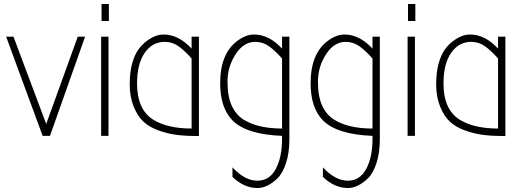

<svg xmlns="http://www.w3.org/2000/svg" viewBox="-20 -685 2638 968"><path d="M195 0 11 -500H48L213 -60L372 -500H409L232 0Z M527 0H490V-500H527ZM492 -665H529V-579H492Z M946 -500H983V1Q923 1 878 -4Q833 -9 784.5 -25.5Q736 -42 705 -70Q674 -98 654 -147.5Q634 -197 634 -259Q634 -321 646.5 -365.5Q659 -410 678.5 -436.5Q698 -463 722 -480Q764 -511 805 -511Q880 -511 946 -440ZM671 -264Q671 -133 752 -82Q824 -37 946 -37V-390Q912 -429 880.5 -451.5Q849 -474 811 -474Q748 -474 709.5 -418.5Q671 -363 671 -264Z M1402 -500H1439V17Q1439 86 1422 137.5Q1405 189 1379 214Q1328 263 1278 263Q1211 263 1152 207V159Q1215 226 1277 226Q1339 226 1370.5 166.5Q1402 107 1402 16V0Q1223 -7 1152 -78Q1090 -142 1090 -265Q1090 -416 1178 -480Q1220 -511 1261 -511Q1336 -511 1402 -440ZM1208 -82Q1280 -37 1402 -37V-390Q1368 -429 1336.5 -451.5Q1305 -474 1267 -474Q1208 -474 1167.5 -411Q1127 -348 1127 -273.5Q1127 -199 1148 -153Q1169 -107 1208 -82Z M1858 -500H1895V17Q1895 86 1878 137.5Q1861 189 1835 214Q1784 263 1734 263Q1667 263 1608 207V159Q1671 226 1733 226Q1795 226 1826.5 166.5Q1858 107 1858 16V0Q1679 -7 1608 -78Q1546 -142 1546 -265Q1546 -416 1634 -480Q1676 -511 1717 -511Q1792 -511 1858 -440ZM1664 -82Q1736 -37 1858 -37V-390Q1824 -429 1792.5 -451.5Q1761 -474 1723 -474Q1664 -474 1623.5 -411Q1583 -348 1583 -273.5Q1583 -199 1604 -153Q1625 -107 1664 -82Z M2072 0H2035V-500H2072ZM2037 -665H2074V-579H2037Z M2491 -500H2528V1Q2468 1 2423 -4Q2378 -9 2329.5 -25.5Q2281 -42 2250 -70Q2219 -98 2199 -147.5Q2179 -197 2179 -259Q2179 -321 2191.5 -365.5Q2204 -410 2223.5 -436.5Q2243 -463 2267 -480Q2309 -511 2350 -511Q2425 -511 2491 -440ZM2216 -264Q2216 -133 2297 -82Q2369 -37 2491 -37V-390Q2457 -429 2425.5 -451.5Q2394 -474 2356 -474Q2293 -474 2254.5 -418.5Q2216 -363 2216 -264Z"/></svg>

Font: Bubbler One
Style: Regular
Weight: 400
Designer: Brenda Gallo (gbrenda1987@gmail.com)
Foundry: Brenda Gallo
Version: Version 1.003